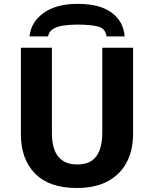

<svg xmlns="http://www.w3.org/2000/svg" viewBox="-20 -938 776 968"><path d="M650.9 -697.3V-262.7Q650.9 -182.1 619.4 -120.8Q587.9 -59.6 524.7 -24.9Q461.4 9.8 365.7 9.8Q229 9.8 157.2 -62.5Q85.4 -134.8 85.4 -261.2V-697.3H241.7V-267.6Q241.7 -108.9 369.1 -108.9Q436 -108.9 465.8 -150.4Q495.6 -191.9 495.6 -268.6V-697.3ZM371.6 -918.5Q483.9 -918.5 543.5 -873.8Q603 -829.1 608.4 -754.4H517.1Q511.2 -795.9 472.4 -804.9Q433.6 -814 369.6 -814Q334 -814 302 -809.6Q270 -805.2 248.5 -792.5Q227.1 -779.8 222.2 -754.4H128.9Q136.2 -827.1 200 -872.8Q263.7 -918.5 371.6 -918.5Z"/></svg>

Font: Lunasima
Style: Bold
Weight: 700
Designer: The DocRepair Project, Monotype Design Team
Foundry: Google
Version: Version 2.009